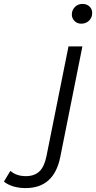

<svg xmlns="http://www.w3.org/2000/svg" viewBox="-194 -762 491 981"><path d="M-63 199Q-97 199 -125.5 190.5Q-154 182 -174 166L-141 111Q-110 138 -62 138Q-19 138 6.5 114.5Q32 91 43 38L156 -525H227L114 40Q82 199 -63 199ZM221 -641Q200 -641 186.5 -655Q173 -669 173 -688Q173 -710 188.5 -726Q204 -742 228 -742Q249 -742 263 -729Q277 -716 277 -696Q277 -672 261 -656.5Q245 -641 221 -641Z"/></svg>

Font: MOST Montserrat
Style: Italic
Weight: 400
Italic angle: -11.3°
Designer: Julieta Ulanovsky
Foundry: Julieta Ulanovsky
Version: Version 8.000;March 11, 2024;FontCreator 15.0.0.2926 64-bit